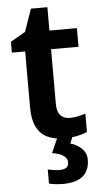

<svg xmlns="http://www.w3.org/2000/svg" viewBox="-60 -698 512 975"><g transform="rotate(-5 196.0 -210.5)"><path d="M284 -91Q306 -91 326.5 -95.5Q347 -100 365 -106V-12Q344 -3 313.5 3.5Q283 10 247 10Q202 10 165.5 -5.5Q129 -21 108.5 -59Q88 -97 88 -165V-447H20V-502L96 -546L136 -661H220V-542H360V-447H220V-166Q220 -128 237.5 -109.5Q255 -91 284 -91ZM357 128Q357 164 342 189Q327 214 297 227Q267 240 221 240Q199 240 180.5 237.5Q162 235 150 232V160Q162 163 178.5 165.5Q195 168 208 168Q230 168 243 160.5Q256 153 256 133Q256 112 236.5 98.5Q217 85 179 79L214 0H291L276 39Q296 44 314.5 56Q333 68 345 85.5Q357 103 357 128Z"/></g></svg>

Font: Noto Sans Display SemiBold
Style: Regular
Weight: 600
Designer: Monotype Design Team
Foundry: Monotype Imaging Inc.
Version: Version 2.003